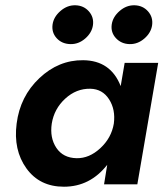

<svg xmlns="http://www.w3.org/2000/svg" viewBox="-20 -698 624 727"><path d="M403 -605Q407 -634 433 -656.5Q459 -679 490 -678Q521 -677 540.5 -655Q560 -633 556 -603Q552 -574 526.5 -552Q501 -530 470 -531Q439 -532 419 -553.5Q399 -575 403 -605ZM179 -605Q183 -634 209 -656.5Q235 -679 266 -678Q297 -677 316.5 -655Q336 -633 332 -603Q328 -574 302.5 -552Q277 -530 246 -531Q214 -532 194.5 -553.5Q175 -575 179 -605ZM43 -230Q56 -333 129 -402Q202 -471 295 -470Q399 -469 437 -372L452 -460H579L500 0H374L386 -74Q321 9 222 9Q130 9 80 -60.5Q30 -130 43 -230ZM176 -230Q168 -176 193.5 -138Q219 -100 270 -99Q318 -98 360 -137Q402 -176 411 -230Q418 -283 393 -322Q368 -361 322 -362Q269 -363 227 -324.5Q185 -286 176 -230Z"/></svg>

Font: Jost* 600 Semi
Style: Italic
Weight: 600
Italic angle: -10°
Version: Version 3.500